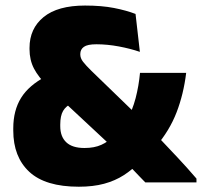

<svg xmlns="http://www.w3.org/2000/svg" viewBox="-20 -674 746 709"><path d="M516.5 -0.5Q506.5 -10.5 493.5 -24.2Q480.5 -38 466.5 -52.5Q452.5 -67 440 -80.2Q427.5 -93.5 419 -102.5L393.5 -132.5L187.5 -324.5L157 -355Q122 -389 105.5 -420.8Q89 -452.5 89 -492.5V-497Q89 -568.5 141 -611Q193 -653.5 294 -653.5Q355.5 -653.5 401.2 -644.5Q447 -635.5 480.5 -622.5L496.5 -482.5Q461.5 -494.5 418.8 -502.5Q376 -510.5 336 -510.5Q303 -510.5 289.8 -501Q276.5 -491.5 276.5 -474.5V-473Q276.5 -459 286.8 -445.8Q297 -432.5 317.5 -412.5L491 -244.5L533 -200.5Q552 -181 569.2 -162.8Q586.5 -144.5 603 -127Q619.5 -109.5 636.2 -91.8Q653 -74 670 -55Q687 -36 705.5 -14.5V-0.5ZM271 15.5Q147.5 15.5 88.2 -39.5Q29 -94.5 29 -192V-200Q29 -266 57.8 -312.5Q86.5 -359 150.5 -392.5L247 -293.5Q223.5 -282.5 213 -264.5Q202.5 -246.5 202.5 -214V-208Q202.5 -169.5 224.8 -148.5Q247 -127.5 292 -127.5Q328.5 -127.5 354.2 -139.2Q380 -151 398.5 -170L447 -226.5Q469 -266.5 480.8 -311.5Q492.5 -356.5 497 -405H667.5Q658 -326.5 632 -259Q606 -191.5 555 -132L496.5 -76.5Q469.5 -48 437.2 -27.2Q405 -6.5 364.5 4.5Q324 15.5 271 15.5Z"/></svg>

Font: Anek Odia Medium ExtraBold
Style: Regular
Weight: 800
Version: Version 1.003